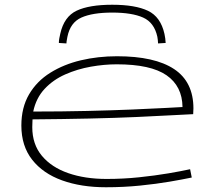

<svg xmlns="http://www.w3.org/2000/svg" viewBox="-20 -779 897 809"><path d="M426 10Q322 10 241.5 -19Q161 -48 115.5 -106Q70 -164 70 -250Q70 -326 102.5 -381.5Q135 -437 192 -472.5Q249 -508 321 -525Q393 -542 473 -542Q632 -542 713.5 -488Q795 -434 795 -322Q795 -317 794.5 -311Q794 -305 794 -298Q768 -297 706.5 -293.5Q645 -290 555.5 -286Q466 -282 354.5 -279.5Q243 -277 117 -276Q117 -268 116.5 -260Q116 -252 116 -243Q116 -171 156.5 -122.5Q197 -74 267.5 -49.5Q338 -25 429 -25Q499 -25 566 -32Q633 -39 689 -48.5Q745 -58 781 -66L788 -31Q750 -23 694.5 -13.5Q639 -4 570 3Q501 10 426 10ZM120 -309Q240 -309 346 -311.5Q452 -314 536 -317.5Q620 -321 675 -324Q730 -327 749 -328Q748 -416 681.5 -462Q615 -508 472 -508Q419 -508 362.5 -498Q306 -488 255 -465.5Q204 -443 168 -404.5Q132 -366 120 -309ZM453 -759Q550 -759 603.5 -733.5Q657 -708 673 -636Q677 -618 678 -598L646 -596Q646 -603 645 -610Q644 -617 643 -624Q630 -684 583 -705Q536 -726 453 -726Q370 -726 323 -705Q276 -684 264 -624Q263 -617 261.5 -610Q260 -603 260 -596L228 -598Q228 -608 230 -618Q232 -628 234 -637Q250 -709 303 -734Q356 -759 453 -759Z"/></svg>

Font: Georama ExtraExtended ExtraLight
Style: Regular
Weight: 200
Width: 8
Designer: Jean-Baptiste Levee
Foundry: Production Type
Version: Version 1.000